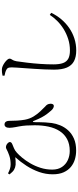

<svg xmlns="http://www.w3.org/2000/svg" viewBox="585 -1376 830 2040"><g transform="rotate(-90 1000.0 -356.0)"><path d="M420 38Q373 38 328 25Q283 12 247 -17.5Q211 -47 189.5 -94.5Q168 -142 168 -211Q168 -285 192.5 -355Q217 -425 258.5 -489.5Q300 -554 350 -609Q333 -606 312.5 -605Q292 -604 270 -605Q240 -608 217 -621.5Q194 -635 167 -670L178 -686Q202 -673 225.5 -665.5Q249 -658 273 -658Q298 -658 321.5 -661.5Q345 -665 366 -672Q387 -679 405 -687Q429 -698 438 -703Q447 -708 456 -708Q470 -708 482.5 -701Q495 -694 503 -684Q511 -674 511 -667Q511 -659 506 -652.5Q501 -646 487 -640Q469 -632 445 -622.5Q421 -613 398 -592Q375 -572 344.5 -535.5Q314 -499 285 -449.5Q256 -400 237 -340.5Q218 -281 218 -216Q218 -154 246 -112.5Q274 -71 319 -50.5Q364 -30 416 -30Q490 -30 542.5 -58.5Q595 -87 627.5 -137.5Q660 -188 674.5 -255.5Q689 -323 689 -402Q689 -451 686.5 -491Q684 -531 676 -573Q673 -586 670 -603.5Q667 -621 664.5 -639Q662 -657 662 -671Q662 -697 672 -710Q682 -723 697 -723Q710 -723 718.5 -717Q727 -711 731.5 -699.5Q736 -688 736 -674Q736 -636 738.5 -591.5Q741 -547 748 -507Q758 -454 783.5 -413Q809 -372 838 -342Q867 -312 888 -291Q900 -282 908.5 -269Q917 -256 918 -233Q918 -220 912.5 -209.5Q907 -199 894 -199Q883 -199 869 -207Q855 -215 843 -230Q826 -249 808 -273Q790 -297 773 -329Q756 -361 740 -401Q733 -422 727.5 -421.5Q722 -421 722 -398Q722 -379 721.5 -351.5Q721 -324 719.5 -291Q718 -258 713 -221Q707 -177 688.5 -131.5Q670 -86 635.5 -47.5Q601 -9 548 14.5Q495 38 420 38Z M1483 39Q1416 39 1370.5 15.5Q1325 -8 1302.5 -60Q1280 -112 1280 -197Q1280 -244 1282.5 -297.5Q1285 -351 1288.5 -405Q1292 -459 1295.5 -507Q1299 -555 1301.5 -591Q1304 -627 1304 -645Q1304 -672 1299 -683.5Q1294 -695 1281 -702Q1269 -709 1252 -714.5Q1235 -720 1216 -723V-744Q1236 -748 1252 -750Q1268 -752 1281 -751Q1299 -751 1319 -742Q1339 -733 1356.5 -720Q1374 -707 1385.5 -693.5Q1397 -680 1397 -670Q1397 -659 1391.5 -651Q1386 -643 1380 -631Q1374 -619 1369 -595Q1362 -548 1354 -482Q1346 -416 1341 -343.5Q1336 -271 1336 -203Q1336 -140 1350 -101.5Q1364 -63 1396.5 -45.5Q1429 -28 1483 -28Q1548 -28 1605.5 -46.5Q1663 -65 1712 -95.5Q1761 -126 1798.5 -164Q1836 -202 1862 -242L1884 -227Q1856 -168 1815 -119.5Q1774 -71 1722.5 -35.5Q1671 0 1610.5 19.5Q1550 39 1483 39Z"/></g></svg>

Font: Noto Serif HK ExtraLight
Style: Regular
Weight: 400
Version: Version 2.002-H1;hotconv 1.1.0;makeotfexe 2.6.0